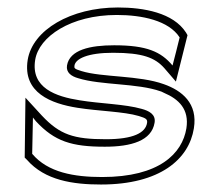

<svg xmlns="http://www.w3.org/2000/svg" viewBox="-20 -482 540 513"><path d="M54 -322C40 -234 117 -205 187 -194C243 -185 311 -184 351 -172C371 -166 374 -163 373 -154C369 -127 336 -110 263 -110C177 -110 140 -122 92 -173L48 -221L46 -61L52 -55C100 0 175 11 250 11C408 11 485 -57 498 -139C509 -206 466 -240 418 -257C352 -281 253 -275 198 -292C178 -298 178 -300 179 -307C182 -325 214 -341 282 -341C361 -341 394 -328 419 -300L450 -264L481 -388L477 -395C443 -448 364 -462 295 -462C169 -462 67 -402 54 -322ZM74 -322C84 -384 169 -442 292 -442C360 -442 431 -427 460 -382C454 -356 447 -331 441 -307C410 -344 372 -361 285 -361C221 -361 166 -349 159 -307C156 -288 171 -278 189 -273C250 -254 347 -260 409 -238C413 -237 415 -235 418 -234C458 -217 486 -190 478 -139C467 -72 406 -9 253 -9C178 -9 108 -21 66 -71L68 -168L76 -158C126 -104 172 -90 260 -90C331 -90 385 -106 393 -154C397 -177 377 -186 359 -191C314 -204 247 -205 193 -214C129 -224 62 -247 74 -322Z"/></svg>

Font: Charger Pro
Style: OlObl
Weight: 900
Designer: Jasper
Foundry: Cannot Into Space Fonts
Version: Version 1.09